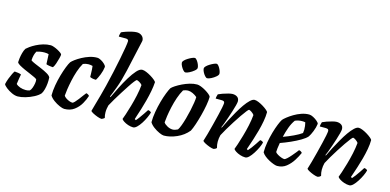

<svg xmlns="http://www.w3.org/2000/svg" viewBox="-81 -1227 3364 1655"><g transform="rotate(15 1601.0 -400.0)"><path d="M124 0Q99 0 70 -13.5Q41 -27 18.5 -45Q-4 -63 -8 -75Q-2 -102 8 -128Q18 -154 28 -174Q38 -194 44 -201Q55 -201 76 -197.5Q97 -194 103 -190Q100 -176 96 -150.5Q92 -125 89 -102Q102 -88 126 -79.5Q150 -71 177 -71Q185 -71 195 -72.5Q205 -74 212 -77Q222 -86 229.5 -106Q237 -126 240.5 -147.5Q244 -169 241 -183Q238 -188 220 -197Q202 -206 175.5 -217Q149 -228 122.5 -240Q96 -252 76.5 -263.5Q57 -275 52 -285Q52 -297 55 -321Q58 -345 65 -371Q72 -397 83 -414Q91 -422 111 -436.5Q131 -451 159 -465.5Q187 -480 220 -490Q253 -500 287 -500Q297 -500 314.5 -494Q332 -488 350 -478.5Q368 -469 380.5 -459.5Q393 -450 393 -444Q393 -436 387 -411.5Q381 -387 372 -361Q363 -335 353 -322Q340 -322 318 -325.5Q296 -329 292 -333Q291 -355 290 -379Q289 -403 288 -421Q272 -426 250 -426Q229 -426 209 -422Q189 -418 181 -415Q162 -385 159 -332Q169 -323 196.5 -311.5Q224 -300 256 -286.5Q288 -273 313 -258.5Q338 -244 345 -229Q347 -204 344.5 -175.5Q342 -147 335 -121Q328 -95 318 -80Q300 -59 265 -40.5Q230 -22 191.5 -11Q153 0 124 0Z M539 0Q525 0 497 -12Q469 -24 442.5 -43.5Q416 -63 404 -84Q404 -128 412.5 -176.5Q421 -225 434 -270Q447 -315 460.5 -349.5Q474 -384 485 -401Q494 -412 516 -428.5Q538 -445 568.5 -461.5Q599 -478 633 -489Q667 -500 700 -500Q717 -500 736.5 -489Q756 -478 770 -464Q784 -450 785 -441Q781 -405 766.5 -369Q752 -333 739 -313Q720 -313 705 -316.5Q690 -320 685 -324Q685 -331 684.5 -350.5Q684 -370 683 -390.5Q682 -411 680 -421Q662 -426 643 -426Q619 -426 595 -416Q575 -382 560.5 -338.5Q546 -295 536.5 -250.5Q527 -206 521.5 -169Q516 -132 515 -112Q520 -102 534.5 -92Q549 -82 565 -76Q581 -70 593 -70Q600 -70 613 -83.5Q626 -97 640.5 -116Q655 -135 668 -153Q681 -171 689 -180Q699 -178 706.5 -173Q714 -168 717 -163Q707 -130 685.5 -92Q664 -54 628 -27Q592 0 539 0Z M873 0Q859 0 835.5 -8.5Q812 -17 792.5 -27.5Q773 -38 771 -45Q776 -63 787.5 -104.5Q799 -146 813 -195Q827 -244 837 -287Q853 -351 867.5 -418Q882 -485 894 -545Q906 -605 913 -648Q920 -691 920 -706Q920 -724 894 -724H833Q833 -735 836 -746.5Q839 -758 841 -764Q855 -771 880 -779.5Q905 -788 931 -794Q957 -800 975 -800Q1002 -800 1020.5 -784Q1039 -768 1039 -742Q1039 -739 1035 -723Q1031 -707 1025 -679L976 -459Q955 -366 930 -299Q905 -232 893 -206L899 -202Q919 -245 945 -296.5Q971 -348 999.5 -394.5Q1028 -441 1054.5 -470.5Q1081 -500 1103 -500Q1119 -500 1140.5 -491Q1162 -482 1183.5 -469Q1205 -456 1219.5 -443.5Q1234 -431 1236 -425Q1234 -388 1225.5 -343.5Q1217 -299 1205 -253.5Q1193 -208 1181 -169.5Q1169 -131 1160 -105Q1151 -79 1150 -73L1161 -66Q1171 -76 1185.5 -96Q1200 -116 1215.5 -138.5Q1231 -161 1241 -177Q1250 -177 1258.5 -172.5Q1267 -168 1270 -163Q1264 -142 1251.5 -114.5Q1239 -87 1222 -60.5Q1205 -34 1187 -17Q1169 0 1154 0Q1132 0 1108.5 -8Q1085 -16 1068 -27.5Q1051 -39 1048 -47Q1053 -58 1064.5 -93Q1076 -128 1090 -176Q1104 -224 1115 -275Q1126 -326 1130 -371Q1121 -383 1104.5 -392.5Q1088 -402 1081 -402Q1076 -402 1060.5 -382.5Q1045 -363 1024 -331Q1003 -299 979.5 -262Q956 -225 935 -189.5Q914 -154 900 -128Q896 -113 893.5 -97.5Q891 -82 891 -64Q891 -39 898 -15Q894 -11 886.5 -6.5Q879 -2 873 0Z M1428 0Q1414 0 1387 -12Q1360 -24 1334 -43.5Q1308 -63 1296 -84Q1296 -128 1304.5 -177.5Q1313 -227 1326 -273.5Q1339 -320 1353 -355.5Q1367 -391 1377 -408Q1386 -419 1409.5 -434.5Q1433 -450 1464 -465Q1495 -480 1528.5 -490Q1562 -500 1593 -500Q1607 -500 1628 -492Q1649 -484 1670 -471.5Q1691 -459 1706 -446.5Q1721 -434 1724 -425Q1724 -394 1716 -349Q1708 -304 1695.5 -256Q1683 -208 1669 -166.5Q1655 -125 1643 -102Q1603 -53 1542.5 -26.5Q1482 0 1428 0ZM1489 -70Q1498 -70 1509.5 -73.5Q1521 -77 1533 -83Q1543 -97 1554 -126.5Q1565 -156 1575.5 -193.5Q1586 -231 1594.5 -270Q1603 -309 1608 -341.5Q1613 -374 1613 -393Q1596 -408 1573.5 -418.5Q1551 -429 1530 -429Q1511 -429 1488 -419Q1468 -385 1453 -341Q1438 -297 1428 -252Q1418 -207 1412.5 -169.5Q1407 -132 1406 -112Q1415 -97 1439.5 -83.5Q1464 -70 1489 -70ZM1661 -574Q1652 -574 1640 -587.5Q1628 -601 1619.5 -618.5Q1611 -636 1611 -649Q1611 -658 1622.5 -669.5Q1634 -681 1651 -691.5Q1668 -702 1684 -709Q1700 -716 1708 -716Q1718 -716 1728.5 -702Q1739 -688 1746.5 -670Q1754 -652 1754 -639Q1754 -627 1736 -611.5Q1718 -596 1696 -585Q1674 -574 1661 -574ZM1467 -574Q1457 -574 1445.5 -587.5Q1434 -601 1425 -618.5Q1416 -636 1416 -649Q1416 -658 1427.5 -669.5Q1439 -681 1456 -691.5Q1473 -702 1489 -709Q1505 -716 1514 -716Q1523 -716 1534 -702Q1545 -688 1552.5 -670Q1560 -652 1560 -639Q1560 -627 1541.5 -611.5Q1523 -596 1501 -585Q1479 -574 1467 -574Z M1873 0Q1859 0 1835.5 -8.5Q1812 -17 1792.5 -27.5Q1773 -38 1770 -45Q1778 -69 1789.5 -110.5Q1801 -152 1813.5 -201Q1826 -250 1837 -296Q1846 -331 1852 -363Q1858 -395 1858 -404Q1858 -415 1851.5 -419.5Q1845 -424 1829 -424H1778Q1778 -435 1781 -446.5Q1784 -458 1786 -464Q1800 -471 1824 -479.5Q1848 -488 1872 -494Q1896 -500 1909 -500Q1935 -500 1952 -487.5Q1969 -475 1969 -449Q1969 -439 1962.5 -413.5Q1956 -388 1945.5 -355.5Q1935 -323 1924 -290.5Q1913 -258 1903.5 -233.5Q1894 -209 1889 -199L1893 -195Q1909 -230 1930.5 -270.5Q1952 -311 1975 -351.5Q1998 -392 2021.5 -425.5Q2045 -459 2067 -479.5Q2089 -500 2106 -500Q2121 -500 2142.5 -491Q2164 -482 2185 -469Q2206 -456 2220.5 -443.5Q2235 -431 2236 -425Q2236 -388 2228 -343.5Q2220 -299 2207.5 -253.5Q2195 -208 2182.5 -169.5Q2170 -131 2161 -105Q2152 -79 2150 -73L2161 -66Q2171 -76 2186 -96Q2201 -116 2216 -138.5Q2231 -161 2241 -177Q2250 -177 2259 -172.5Q2268 -168 2270 -163Q2265 -142 2252 -114.5Q2239 -87 2222 -60.5Q2205 -34 2187.5 -17Q2170 0 2155 0Q2132 0 2108 -8Q2084 -16 2067 -27.5Q2050 -39 2047 -47Q2052 -58 2063.5 -93Q2075 -128 2089 -176Q2103 -224 2114 -275Q2125 -326 2129 -371Q2120 -384 2104 -394.5Q2088 -405 2081 -405Q2077 -405 2061.5 -385.5Q2046 -366 2024 -334Q2002 -302 1978.5 -265Q1955 -228 1934 -192.5Q1913 -157 1899 -130Q1891 -101 1891 -69Q1891 -43 1899 -15Q1889 -4 1873 0Z M2439 0Q2428 0 2408 -7Q2388 -14 2365.5 -26Q2343 -38 2324.5 -53Q2306 -68 2297 -84Q2297 -128 2305.5 -175.5Q2314 -223 2326.5 -266.5Q2339 -310 2352.5 -343.5Q2366 -377 2377 -394Q2386 -405 2408 -422.5Q2430 -440 2460 -458Q2490 -476 2524.5 -488Q2559 -500 2593 -500Q2609 -500 2630 -489Q2651 -478 2667 -464Q2683 -450 2684 -441Q2680 -408 2665.5 -372Q2651 -336 2638 -317Q2621 -297 2583.5 -275Q2546 -253 2500 -232.5Q2454 -212 2411 -197Q2406 -168 2403.5 -148Q2401 -128 2401 -114Q2406 -105 2422.5 -95Q2439 -85 2456.5 -79Q2474 -73 2483 -73Q2491 -73 2507 -87.5Q2523 -102 2540 -122Q2557 -142 2570.5 -158.5Q2584 -175 2587 -180Q2596 -180 2605 -174Q2614 -168 2616 -163Q2602 -130 2578 -92Q2554 -54 2520 -27Q2486 0 2439 0ZM2422 -255Q2469 -272 2512.5 -292.5Q2556 -313 2582 -332Q2582 -338 2583.5 -346.5Q2585 -355 2585 -362Q2585 -397 2577 -426Q2570 -428 2562.5 -428.5Q2555 -429 2548 -429Q2517 -429 2486 -416Q2463 -384 2447.5 -341.5Q2432 -299 2422 -255Z M2802 0Q2788 0 2764.5 -8.5Q2741 -17 2721.5 -27.5Q2702 -38 2699 -45Q2707 -69 2718.5 -110.5Q2730 -152 2742.5 -201Q2755 -250 2766 -296Q2775 -331 2781 -363Q2787 -395 2787 -404Q2787 -415 2780.5 -419.5Q2774 -424 2758 -424H2707Q2707 -435 2710 -446.5Q2713 -458 2715 -464Q2729 -471 2753 -479.5Q2777 -488 2801 -494Q2825 -500 2838 -500Q2864 -500 2881 -487.5Q2898 -475 2898 -449Q2898 -439 2891.5 -413.5Q2885 -388 2874.5 -355.5Q2864 -323 2853 -290.5Q2842 -258 2832.5 -233.5Q2823 -209 2818 -199L2822 -195Q2838 -230 2859.5 -270.5Q2881 -311 2904 -351.5Q2927 -392 2950.5 -425.5Q2974 -459 2996 -479.5Q3018 -500 3035 -500Q3050 -500 3071.5 -491Q3093 -482 3114 -469Q3135 -456 3149.5 -443.5Q3164 -431 3165 -425Q3165 -388 3157 -343.5Q3149 -299 3136.5 -253.5Q3124 -208 3111.5 -169.5Q3099 -131 3090 -105Q3081 -79 3079 -73L3090 -66Q3100 -76 3115 -96Q3130 -116 3145 -138.5Q3160 -161 3170 -177Q3179 -177 3188 -172.5Q3197 -168 3199 -163Q3194 -142 3181 -114.5Q3168 -87 3151 -60.5Q3134 -34 3116.5 -17Q3099 0 3084 0Q3061 0 3037 -8Q3013 -16 2996 -27.5Q2979 -39 2976 -47Q2981 -58 2992.5 -93Q3004 -128 3018 -176Q3032 -224 3043 -275Q3054 -326 3058 -371Q3049 -384 3033 -394.5Q3017 -405 3010 -405Q3006 -405 2990.5 -385.5Q2975 -366 2953 -334Q2931 -302 2907.5 -265Q2884 -228 2863 -192.5Q2842 -157 2828 -130Q2820 -101 2820 -69Q2820 -43 2828 -15Q2818 -4 2802 0Z"/></g></svg>

Font: Texturina 72pt 72pt Regular
Style: Bold Italic
Weight: 700
Italic angle: -11°
Designer: Guillermo Torres Carreño
Foundry: Omnibus-Type
Version: Version 1.002; ttfautohint (v1.8.3)